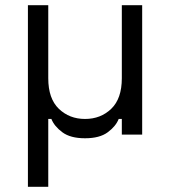

<svg xmlns="http://www.w3.org/2000/svg" viewBox="-20 -516 652 736"><path d="M447 -60H435Q424 -32 393 -9Q362 14 306 14Q250 14 219 -9Q188 -32 177 -60H165V200H87V-496H165V-216Q165 -138 205.5 -99Q246 -60 306 -60Q366 -60 406.5 -99Q447 -138 447 -216V-496H525V0H447Z"/></svg>

Font: Space Mono
Style: Regular
Weight: 400
Monospace: yes
Designer: Colophon Foundry / Benjamin Critton
Foundry: Colophon Foundry
Version: Version 1.000;PS 1.003;hotconv 1.0.81;makeotf.lib2.5.63406